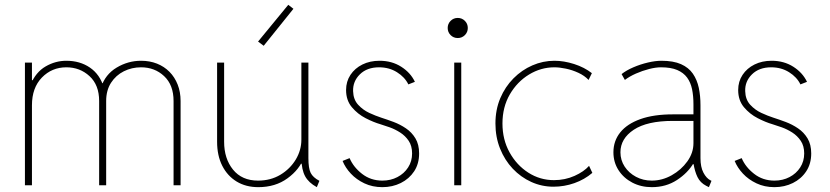

<svg xmlns="http://www.w3.org/2000/svg" viewBox="-20 -773 3463 801"><path d="M84 0V-511.7H113.3V-438.5H121.1L107.4 -419.9Q129.4 -472.2 170.2 -495.8Q210.9 -519.5 256.8 -519.5Q313.5 -519.5 355.2 -491Q397 -462.4 413.1 -408.2L395.5 -425.8H418.9L401.4 -408.2Q418.9 -462.4 466.6 -491Q514.2 -519.5 568.4 -519.5Q604.5 -519.5 634.8 -507.6Q665 -495.6 687 -473.4Q709 -451.2 721.2 -420.2Q733.4 -389.2 733.4 -351.6V0H704.1V-351.6Q704.1 -418.5 664.8 -455.3Q625.5 -492.2 568.4 -492.2Q529.8 -492.2 496.6 -475.6Q463.4 -459 443.1 -427.5Q422.9 -396 422.9 -351.6V0H393.6V-351.6Q393.6 -418.5 353.5 -455.3Q313.5 -492.2 256.8 -492.2Q196.3 -492.2 154.8 -449.5Q113.3 -406.7 113.3 -334V0Z M1057.6 7.8Q1005.9 7.8 967.3 -15.6Q928.7 -39.1 907.2 -81.5Q885.7 -124 885.7 -181.6V-511.7H915V-181.6Q915 -111.3 952.1 -65.4Q989.3 -19.5 1056.6 -19.5Q1108.9 -19.5 1149.7 -43.9Q1190.4 -68.4 1213.9 -107.4Q1237.3 -146.5 1237.3 -190.4V-511.7H1266.6V-113.3Q1266.6 -70.8 1276.1 -51.8Q1285.6 -32.7 1312.5 -18.6L1301.8 7.8Q1267.6 -10.7 1252.9 -37.8Q1238.3 -64.9 1237.3 -110.4L1252 -89.8H1227.5L1248 -116.2Q1230 -65.9 1179.4 -29.1Q1128.9 7.8 1057.6 7.8ZM1080.1 -582 1056.6 -599.6 1182.6 -752.9 1204.1 -736.3Z M1575.2 7.8Q1533.7 7.8 1500.2 -8.1Q1466.8 -23.9 1443.6 -48.8Q1420.4 -73.7 1409.2 -101.6L1438.5 -113.3Q1454.1 -76.2 1490.2 -47.9Q1526.4 -19.5 1575.2 -19.5Q1609.9 -19.5 1637.9 -34.2Q1666 -48.8 1682.6 -74.5Q1699.2 -100.1 1699.2 -132.8Q1699.2 -164.1 1685.1 -185.3Q1670.9 -206.5 1649.4 -220.2Q1627.9 -233.9 1605.5 -241.9Q1583 -250 1566.4 -254.9Q1539.1 -262.7 1505.6 -279.8Q1472.2 -296.9 1448 -325.7Q1423.8 -354.5 1423.8 -397.5Q1423.8 -433.1 1442.1 -460.7Q1460.4 -488.3 1491.9 -503.9Q1523.4 -519.5 1563.5 -519.5Q1614.7 -519.5 1653.8 -494.6Q1692.9 -469.7 1710.9 -431.6L1683.6 -420.9Q1668.9 -451.2 1636.2 -471.7Q1603.5 -492.2 1561.5 -492.2Q1511.2 -492.2 1481.4 -462.9Q1451.7 -433.6 1453.1 -392.6Q1454.1 -357.9 1473.9 -336.2Q1493.7 -314.5 1520.5 -302Q1547.4 -289.6 1570.3 -282.2Q1594.7 -274.4 1622.1 -264.2Q1649.4 -253.9 1673.6 -237.5Q1697.8 -221.2 1713.1 -195.8Q1728.5 -170.4 1728.5 -132.8Q1728.5 -89.8 1707.8 -58.3Q1687 -26.9 1652.1 -9.5Q1617.2 7.8 1575.2 7.8Z M1875 0V-511.7H1904.3V0ZM1889.6 -614.3Q1872.1 -614.3 1859.9 -626.5Q1847.7 -638.7 1847.7 -656.2Q1847.7 -673.8 1859.9 -686Q1872.1 -698.2 1889.6 -698.2Q1907.2 -698.2 1919.4 -686Q1931.6 -673.8 1931.6 -656.2Q1931.6 -638.7 1919.4 -626.5Q1907.2 -614.3 1889.6 -614.3Z M2289.1 5.9Q2240.2 5.9 2196.5 -13.9Q2152.8 -33.7 2119.1 -69.3Q2085.4 -105 2066.2 -153.1Q2046.9 -201.2 2046.9 -257.8Q2046.9 -315.4 2067.1 -363.3Q2087.4 -411.1 2122.1 -446Q2156.7 -481 2200.9 -500.2Q2245.1 -519.5 2293 -519.5Q2332.5 -519.5 2375.2 -505.9Q2418 -492.2 2449.2 -467.8L2435.5 -439.5Q2418.5 -457.5 2393.1 -469.2Q2367.7 -481 2340.8 -486.6Q2314 -492.2 2293 -492.2Q2236.8 -492.2 2187.3 -462.2Q2137.7 -432.1 2106.9 -379.2Q2076.2 -326.2 2076.2 -257.8Q2076.2 -190.9 2105.7 -137.5Q2135.3 -84 2184.1 -52.7Q2232.9 -21.5 2291 -21.5Q2337.4 -21.5 2377 -39.3Q2416.5 -57.1 2437.5 -81.1L2451.2 -51.8Q2418.5 -23.9 2376.2 -9Q2334 5.9 2289.1 5.9Z M2699.2 7.8Q2654.3 7.8 2617.9 -11.2Q2581.5 -30.3 2560.3 -63.2Q2539.1 -96.2 2539.1 -137.7Q2539.1 -185.1 2567.6 -220.7Q2596.2 -256.3 2651.6 -276.1Q2707 -295.9 2787.1 -295.9H2883.8V-268.6H2787.1Q2679.7 -268.6 2624 -231.7Q2568.4 -194.8 2568.4 -137.7Q2568.4 -105 2585.9 -78.1Q2603.5 -51.3 2633.3 -35.4Q2663.1 -19.5 2699.2 -19.5Q2742.2 -19.5 2782 -41.7Q2821.8 -64 2847.4 -99.6Q2873 -135.3 2873 -175.8V-269.5V-274.4V-337.9Q2873 -372.6 2867.2 -400.9Q2861.3 -429.2 2846.4 -449.5Q2831.5 -469.7 2805.2 -481Q2778.8 -492.2 2737.3 -492.2Q2715.8 -492.2 2688 -485.1Q2660.2 -478 2633.1 -466.1Q2606 -454.1 2586.9 -439.5L2573.2 -463.9Q2592.8 -479.5 2622.3 -492.2Q2651.9 -504.9 2683.1 -512.2Q2714.4 -519.5 2739.3 -519.5Q2789.1 -519.5 2821 -505.4Q2853 -491.2 2870.6 -465.6Q2888.2 -439.9 2895.3 -406.5Q2902.3 -373 2902.3 -334V-113.3Q2902.3 -76.2 2914.6 -52.7Q2926.8 -29.3 2944.3 -20.5L2948.2 -18.6L2937.5 7.8L2925.8 2Q2901.4 -10.7 2889.9 -34.2Q2878.4 -57.6 2873 -91.8L2877 -87.9H2865.2L2873 -91.8Q2849.6 -51.8 2804.2 -22Q2758.8 7.8 2699.2 7.8Z M3210.9 7.8Q3169.4 7.8 3136 -8.1Q3102.5 -23.9 3079.3 -48.8Q3056.2 -73.7 3044.9 -101.6L3074.2 -113.3Q3089.8 -76.2 3126 -47.9Q3162.1 -19.5 3210.9 -19.5Q3245.6 -19.5 3273.7 -34.2Q3301.8 -48.8 3318.4 -74.5Q3335 -100.1 3335 -132.8Q3335 -164.1 3320.8 -185.3Q3306.6 -206.5 3285.2 -220.2Q3263.7 -233.9 3241.2 -241.9Q3218.8 -250 3202.1 -254.9Q3174.8 -262.7 3141.4 -279.8Q3107.9 -296.9 3083.7 -325.7Q3059.6 -354.5 3059.6 -397.5Q3059.6 -433.1 3077.9 -460.7Q3096.2 -488.3 3127.7 -503.9Q3159.2 -519.5 3199.2 -519.5Q3250.5 -519.5 3289.6 -494.6Q3328.6 -469.7 3346.7 -431.6L3319.3 -420.9Q3304.7 -451.2 3272 -471.7Q3239.3 -492.2 3197.3 -492.2Q3147 -492.2 3117.2 -462.9Q3087.4 -433.6 3088.9 -392.6Q3089.8 -357.9 3109.6 -336.2Q3129.4 -314.5 3156.2 -302Q3183.1 -289.6 3206.1 -282.2Q3230.5 -274.4 3257.8 -264.2Q3285.2 -253.9 3309.3 -237.5Q3333.5 -221.2 3348.9 -195.8Q3364.3 -170.4 3364.3 -132.8Q3364.3 -89.8 3343.5 -58.3Q3322.8 -26.9 3287.8 -9.5Q3252.9 7.8 3210.9 7.8Z"/></svg>

Font: Reddit Sans ExtraLight
Style: Regular
Weight: 250
Designer: Stephen Hutchings
Foundry: Reddit
Version: Version 1.014